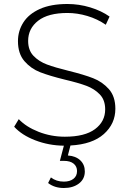

<svg xmlns="http://www.w3.org/2000/svg" viewBox="-20 -725 649 962"><path d="M221 192 235 164Q262 185 300 185Q330 185 348 171Q366 157 366 132Q366 109 349 95Q332 81 300 81H280L300 5Q224 4 156.5 -22Q89 -48 51 -90L74 -128Q111 -89 173.5 -64.5Q236 -40 305 -40Q405 -40 456 -78Q507 -116 507 -177Q507 -224 480 -252Q453 -280 413 -295Q373 -310 305 -326Q228 -345 181.5 -363Q135 -381 102.5 -418.5Q70 -456 70 -519Q70 -570 97 -612.5Q124 -655 179.5 -680Q235 -705 318 -705Q376 -705 432 -688Q488 -671 529 -642L510 -601Q468 -630 417.5 -645Q367 -660 318 -660Q221 -660 171 -621Q121 -582 121 -520Q121 -473 148 -445Q175 -417 215 -402Q255 -387 324 -370Q401 -351 447 -333Q493 -315 525.5 -278.5Q558 -242 558 -180Q558 -105 500.5 -53.5Q443 -2 333 4L320 54Q360 57 382.5 78.5Q405 100 405 134Q405 172 375.5 194.5Q346 217 300 217Q253 217 221 192Z"/></svg>

Font: Goldbeck Next Light
Style: Regular
Weight: 300
Designer: Julieta Ulanovsky
Foundry: Julieta Ulanovsky
Version: Version 7.200